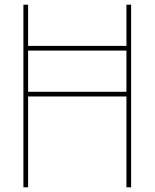

<svg xmlns="http://www.w3.org/2000/svg" viewBox="-20 -800 660 820"><path d="M540 0H520V-388H100V0H80V-780H100V-604H520V-780H540ZM520 -408V-584H100V-408Z"/></svg>

Font: Tanohe Sans Thin
Style: Regular
Weight: 100
Designer: Village Type and Design LLC & Cristiano Sobral
Foundry: Cooper Hewitt Smithsonian Design Museum
Version: Version 1.00;September 29, 2021;FontCreator 13.0.0.2655 64-b